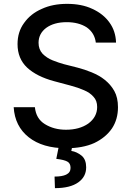

<svg xmlns="http://www.w3.org/2000/svg" viewBox="-20 -757 683 996"><path d="M430 -615Q388 -642 326 -642Q260 -642 219 -612Q180 -582 180 -535Q180 -501 201 -478Q223 -456 253 -444Q286 -431 312 -424L383 -406Q418 -397 455 -382Q496 -365 522 -344Q554 -319 573 -285Q592 -251 592 -201Q592 -138 561 -91Q528 -43 469 -15Q409 12 323 12Q201 12 129 -45Q57 -102 51 -201H161Q167 -141 213 -113Q260 -84 322 -84Q392 -84 438 -116Q484 -150 484 -202Q484 -235 465 -255Q447 -276 416 -289Q384 -303 346 -313L260 -336Q171 -360 121 -406Q71 -453 71 -528Q71 -592 105 -638Q139 -686 197 -711Q253 -737 328 -737Q404 -737 459 -711Q516 -685 548 -640Q580 -596 582 -536H477Q471 -586 430 -615ZM404 51Q427 71 427 111Q427 160 386 189Q344 219 265 219L263 159Q302 159 323 149Q346 138 346 114Q346 90 329 81Q313 72 272 67L286 -3H356L350 26Q378 30 404 51Z"/></svg>

Font: Sinter Medium
Style: Regular
Weight: 500
Foundry: Adobe & rsms
Version: Version 1.000